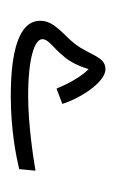

<svg xmlns="http://www.w3.org/2000/svg" viewBox="52 -266 220 365"><g transform="rotate(90 162.5 -84.0)"><path d="M163 6C230 6 281 -5 302 -10L305 -41C282 -37 217 -27 163 -27C92 -27 55 -39 55 -54C55 -66 72 -75 87 -94C99 -107 107 -126 112 -142C128 -126 140 -102 149 -81L178 -92C168 -125 137 -174 112 -174C88 -174 86 -145 64 -116C46 -93 20 -77 20 -50C20 -9 79 6 163 6Z"/></g></svg>

Font: Noto Sans Arabic UI Cn Lt
Style: Regular
Weight: 300
Width: 3
Designer: Monotype Design Team, Nadine Chahine and Nizar Qandah
Foundry: Monotype Imaging Inc.
Version: Version 2.010